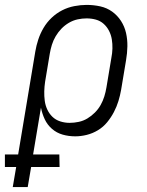

<svg xmlns="http://www.w3.org/2000/svg" viewBox="-78 -548 598 783"><path d="M-26 215 -12 133H-58V82H-4L66 -338Q70 -362 78 -386.5Q86 -411 99.5 -434Q113 -457 132.5 -475.5Q152 -494 175.5 -506Q199 -518 225 -523Q251 -528 275 -528Q304 -528 331 -522Q358 -516 379.5 -500.5Q401 -485 415.5 -462.5Q430 -440 436 -413.5Q442 -387 441.5 -359Q441 -331 436 -302L416 -182Q412 -159 405 -136Q398 -113 386.5 -91Q375 -69 359 -49.5Q343 -30 321.5 -17Q300 -4 276 2Q252 8 229 8Q202 8 177.5 1Q153 -6 134 -22.5Q115 -39 104.5 -61.5Q94 -84 89 -109L57 82H164L165 133H49L35 215ZM206 -47Q224 -47 243 -51Q262 -55 278.5 -65Q295 -75 309 -89Q323 -103 332.5 -120Q342 -137 347.5 -155Q353 -173 356 -191L376 -311Q380 -331 380.5 -350Q381 -369 378 -387.5Q375 -406 366.5 -422.5Q358 -439 344.5 -451Q331 -463 313 -468Q295 -473 275 -473Q257 -473 238.5 -469Q220 -465 203 -455Q186 -445 172.5 -431Q159 -417 149 -400Q139 -383 133.5 -365Q128 -347 125 -329L106 -215Q103 -195 102.5 -175.5Q102 -156 104.5 -137Q107 -118 115 -101Q123 -84 136 -71.5Q149 -59 167.5 -53Q186 -47 206 -47Z"/></svg>

Font: Iosevka Light
Style: Italic
Weight: 300
Italic angle: -9°
Monospace: yes
Designer: Belleve Invis
Foundry: Belleve Invis
Version: Version 32.5.0; ttfautohint (v1.8.4)